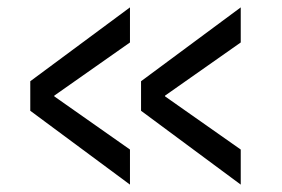

<svg xmlns="http://www.w3.org/2000/svg" viewBox="-20 -550 764 520"><path d="M632 -435 427 -291V-289L632 -145V-50L362 -250V-330L632 -530ZM332 -435 127 -291V-289L332 -145V-50L62 -250V-330L332 -530Z"/></svg>

Font: M PLUS 1p Medium
Style: Regular
Weight: 500
Version: Version 1.062